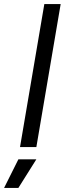

<svg xmlns="http://www.w3.org/2000/svg" viewBox="-70 -720 317 940"><path d="M28 0 147 -700H227L108 0ZM-50 200 20 60H108L20 200Z"/></svg>

Font: Figtree
Style: Italic
Weight: 400
Italic angle: -9.5°
Foundry: Erik Kennedy
Version: Version 2.001; ttfautohint (v1.8.4.7-5d5b);gftools[0.9.27]